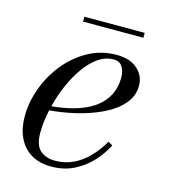

<svg xmlns="http://www.w3.org/2000/svg" viewBox="-93 -654 648 738"><g transform="rotate(15 231.0 -285.0)"><path d="M178 10Q130 10 97 -10.2Q64 -30.5 47 -66.5Q30 -102.5 30 -150Q30 -207.5 51 -264.2Q72 -321 110 -367.5Q148 -414 199.2 -442Q250.5 -470 310.5 -470Q364.5 -470 394.2 -443.2Q424 -416.5 424 -377Q424 -336 396 -303.8Q368 -271.5 321.2 -249Q274.5 -226.5 218.2 -213.2Q162 -200 105 -196V-213Q147.5 -216 185 -224.2Q222.5 -232.5 252.8 -246.5Q283 -260.5 304.8 -281Q326.5 -301.5 338.2 -328.8Q350 -356 350 -391Q350 -414.5 339.2 -432.2Q328.5 -450 303.5 -450Q275 -450 249.2 -434Q223.5 -418 201.2 -390.2Q179 -362.5 161 -327.5Q143 -292.5 130.2 -253.8Q117.5 -215 110.8 -176.8Q104 -138.5 104 -105Q104 -55 127.2 -35.2Q150.5 -15.5 185.5 -15.5Q225.5 -15.5 258.8 -31.5Q292 -47.5 319 -75.5Q346 -103.5 366.5 -139.5L384 -129Q364.5 -91 334.8 -59.5Q305 -28 265.8 -9Q226.5 10 178 10ZM152.5 -560V-579.5H392.5V-560Z"/></g></svg>

Font: Bodoni Moda SC
Style: Italic
Weight: 400
Italic angle: -13°
Designer: Owen Earl
Foundry: indestructible type
Version: Version 2.005